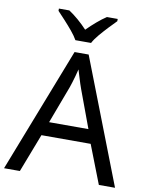

<svg xmlns="http://www.w3.org/2000/svg" viewBox="-100 -1015 840 1087"><g transform="rotate(10 319.5 -472.0)"><path d="M545 0 459 -221H176L91 0H0L279 -717H360L638 0ZM352 -517Q349 -525 342 -546Q335 -567 328.5 -589.5Q322 -612 318 -624Q313 -604 307.5 -583.5Q302 -563 296.5 -546Q291 -529 287 -517L206 -301H432ZM272 -784Q259 -807 237 -833.5Q215 -860 191 -886Q167 -912 149 -931V-944H209Q235 -927 263 -903Q291 -879 316 -852Q343 -879 371 -903Q399 -927 425 -944H487V-931Q468 -912 443.5 -886Q419 -860 396.5 -833.5Q374 -807 362 -784Z"/></g></svg>

Font: Noto Sans Sora Sompeng
Style: Regular
Weight: 400
Designer: Monotype Design Team. David Williams.
Foundry: Monotype Imaging Inc.
Version: Version 2.101